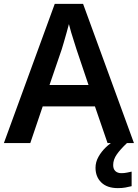

<svg xmlns="http://www.w3.org/2000/svg" viewBox="-20 -737 711 989"><path d="M534 0 469 -189H200L136 0H0L262 -717H408L670 0ZM374 -483Q370 -497 362 -521Q354 -545 346.5 -570.5Q339 -596 335 -613Q330 -593 322.5 -567Q315 -541 308.5 -518Q302 -495 298 -483L235 -299H436ZM563 113Q563 134 574.5 144.5Q586 155 605 155Q621 155 634.5 152Q648 149 658 147V222Q642 226 625.5 229Q609 232 587 232Q532 232 502 203Q472 174 472 127Q472 98 487 71Q502 44 525 22Q548 0 575 -16L634 0Q600 32 581.5 58.5Q563 85 563 113Z"/></svg>

Font: Noto Sans Cham SemiBold
Style: Regular
Weight: 600
Version: Version 2.002